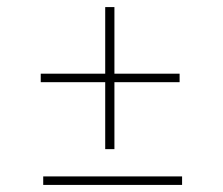

<svg xmlns="http://www.w3.org/2000/svg" viewBox="-20 -535 629 542"><path d="M277 -114V-303H95V-327H277V-515H303V-327H487V-303H303V-114ZM102 -13V-37H494V-13Z"/></svg>

Font: Grenze Gotisch Thin
Style: Regular
Weight: 100
Designer: Renata Polastri
Foundry: Omnibus-Type
Version: Version 1.001